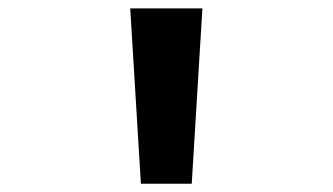

<svg xmlns="http://www.w3.org/2000/svg" viewBox="-20 -868 790 456"><path d="M460.7 -848 435.4 -431.7H314.6L289.3 -848Z"/></svg>

Font: Martian Mono sWd Rg
Style: Regular
Weight: 400
Width: 6
Monospace: yes
Designer: Roman Shamin
Foundry: Evil Martians
Version: Version 1.000